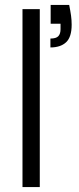

<svg xmlns="http://www.w3.org/2000/svg" viewBox="-20 -757 320 777"><path d="M71 0V-720H141V0ZM184 -565V-601Q207 -601 216 -610.5Q225 -620 225 -639V-661H185V-737H260Q265 -712 267.5 -694Q270 -676 270 -657Q270 -607 247.5 -586Q225 -565 184 -565Z"/></svg>

Font: DM Sans Light
Style: Regular
Weight: 300
Designer: Colophon Foundry, Jonny Pinhorn
Foundry: Colophon Foundry
Version: Version 4.004; ttfautohint (v1.8.4.7-5d5b)